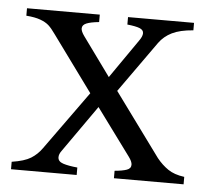

<svg xmlns="http://www.w3.org/2000/svg" viewBox="-40 -497 584 539"><g transform="rotate(5 251.5 -227.0)"><path d="M299.8 -21Q321.8 -22.9 333.7 -27.1Q345.7 -31.2 345.7 -42Q345.7 -50.8 335.9 -64L239.3 -195.3L147 -64Q139.6 -54.2 139.6 -45.4Q139.6 -33.2 154.5 -28.3Q169.4 -23.4 194.8 -21V0H9.8V-21Q45.4 -26.4 63.5 -37.6Q81.5 -48.8 94.2 -66.9L212.9 -231.9L98.1 -389.2Q87.9 -403.8 79.1 -411.9Q70.3 -419.9 55.2 -425.5Q40 -431.2 15.1 -433.1V-454.1H220.2V-433.1Q196.3 -430.7 184.6 -425.8Q172.9 -420.9 172.9 -411.1Q172.9 -402.8 182.1 -390.1L260.7 -281.7L335.9 -390.1Q345.7 -403.3 345.7 -412.6Q345.7 -421.9 334.5 -426.3Q323.2 -430.7 299.8 -433.1V-454.1H485.8V-433.1Q448.2 -430.2 426 -419.2Q403.8 -408.2 390.1 -389.2L287.6 -245.1L418 -66.9Q432.6 -48.8 450 -36.9Q467.3 -24.9 496.1 -21V0H299.8Z"/></g></svg>

Font: David Libre
Style: Regular
Weight: 400
Version: Version 1.000